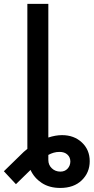

<svg xmlns="http://www.w3.org/2000/svg" viewBox="-70 -747 475 972"><path d="M174.7 -727.3V-50.8Q211.6 -62.9 244 -62.9Q305 -62.9 344.6 -25.7Q384.2 11.4 384.2 69.2Q384.2 126.4 344.1 165.5Q304 204.5 235.1 204.5Q180 204.5 141.5 179.2Q103 153.8 84.5 113.3L10.7 185.4L-50.4 120L50.1 22Q58.9 14.2 68.5 6.7V-727.3ZM174.7 37.3V63.2Q174.7 88.1 192.3 104.9Q209.9 121.8 235.8 121.8Q258.2 121.8 272 106.9Q285.9 92 286.2 70.3Q285.9 49 271.1 35.5Q256.4 22 231.5 22Q215.6 22 201.5 26.1Q187.5 30.2 174.7 37.3Z"/></svg>

Font: Inter Zeller Medium
Style: Regular
Weight: 500
Designer: Rasmus Andersson; Joe Bland
Foundry: zeller
Version: Version 3.015;git-dec3a8cb1